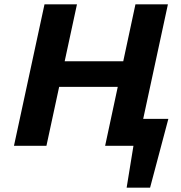

<svg xmlns="http://www.w3.org/2000/svg" viewBox="-20 -678 841 893"><path d="M599 0 625 -125H763L673 0ZM569 195 621 -125H763L678 195ZM469 0 610 -658H761L619 0ZM45 0 187 -658H338L196 0ZM148 -274 174 -393H644L619 -274Z"/></svg>

Font: Ysabeau ExtraBold
Style: Italic
Weight: 800
Italic angle: -12°
Designer: Christian Thalmann (Catharsis Fonts)
Version: Version 2.002